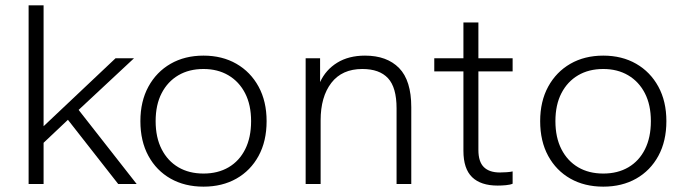

<svg xmlns="http://www.w3.org/2000/svg" viewBox="-20 -688 2571 718"><path d="M87 0V-668H143V-216L412 -470H481L274 -277L491 0H422L234 -240L143 -154V0Z M741 10Q671 10 618 -20Q565 -50 535 -105Q505 -160 505 -235Q505 -309 535 -364Q565 -419 618 -449.5Q671 -480 741 -480Q811 -480 864 -449.5Q917 -419 947 -364Q977 -309 977 -235Q977 -160 947 -105Q917 -50 864 -20Q811 10 741 10ZM741 -39Q795 -39 835 -62.5Q875 -86 897 -130Q919 -174 919 -235Q919 -296 896.5 -339.5Q874 -383 834 -406.5Q794 -430 741 -430Q687 -430 647 -406.5Q607 -383 584.5 -339.5Q562 -296 562 -235Q562 -174 584.5 -130Q607 -86 647 -62.5Q687 -39 741 -39Z M1123 0V-470H1177V-381Q1198 -427 1241 -453.5Q1284 -480 1345 -480Q1427 -480 1472.5 -433.5Q1518 -387 1518 -287V0H1463V-283Q1463 -361 1431 -395.5Q1399 -430 1335 -430Q1259 -430 1219 -378Q1179 -326 1179 -238V0Z M1841 6Q1778 6 1745.5 -25.5Q1713 -57 1713 -124V-421H1604V-470H1713V-604H1769V-470H1897V-421H1769V-127Q1769 -83 1789.5 -63Q1810 -43 1849 -43Q1861 -43 1875 -44Q1889 -45 1897 -47V-1Q1888 3 1872 4.5Q1856 6 1841 6Z M2236 10Q2166 10 2113 -20Q2060 -50 2030 -105Q2000 -160 2000 -235Q2000 -309 2030 -364Q2060 -419 2113 -449.5Q2166 -480 2236 -480Q2306 -480 2359 -449.5Q2412 -419 2442 -364Q2472 -309 2472 -235Q2472 -160 2442 -105Q2412 -50 2359 -20Q2306 10 2236 10ZM2236 -39Q2290 -39 2330 -62.5Q2370 -86 2392 -130Q2414 -174 2414 -235Q2414 -296 2391.5 -339.5Q2369 -383 2329 -406.5Q2289 -430 2236 -430Q2182 -430 2142 -406.5Q2102 -383 2079.5 -339.5Q2057 -296 2057 -235Q2057 -174 2079.5 -130Q2102 -86 2142 -62.5Q2182 -39 2236 -39Z"/></svg>

Font: Gantari Light
Style: Regular
Weight: 300
Designer: Anugrah Pasau
Foundry: Lafontype
Version: Version 1.000; ttfautohint (v1.8.3)